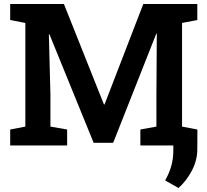

<svg xmlns="http://www.w3.org/2000/svg" viewBox="-20 -731 1040 965"><path d="M31.2 0V-80.1L107.4 -94.7V-615.7L31.2 -630.4V-710.9H301.3L502.4 -206.1H505.4L700.2 -710.9H971.7V-630.4L895 -615.7V-94.7L971.7 -80.1V0H685.5V-80.1L766.1 -94.7V-245.6L768.1 -561.5L765.6 -562L548.8 -13.2H450.7L228.5 -558.6L225.6 -558.1L233.4 -257.3V-94.7L317.4 -80.1V0ZM877 213.9 810.1 175.8Q829.6 141.6 840.3 105.2Q851.1 68.8 851.1 24.9V-75.2H972.2L971.7 19Q971.7 74.2 944.6 126.2Q917.5 178.2 877 213.9Z"/></svg>

Font: Roboto Slab SemiBold
Style: Regular
Weight: 600
Designer: Google
Version: Version 2.001; ttfautohint (v1.8.3)